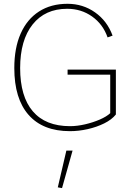

<svg xmlns="http://www.w3.org/2000/svg" viewBox="-20 -675 674 996"><path d="M324.2 106.4H356.4L301.8 300.8L279.8 296.9ZM330.6 -314H581.1V-81.1Q559.6 -54.2 520.5 -34.9Q481.4 -15.6 434.8 -5.1Q388.2 5.4 342.8 5.4Q202.6 5.4 128.4 -78.9Q54.2 -163.1 54.2 -321.8Q54.2 -426.3 87.2 -500.7Q120.1 -575.2 182.1 -615.2Q244.1 -655.3 330.1 -655.3Q410.2 -655.3 473.1 -610.8Q536.1 -566.4 564 -490.2L538.1 -481Q514.2 -549.3 457.8 -589.4Q401.4 -629.4 328.6 -629.4Q213.9 -629.4 149.2 -548.1Q84.5 -466.8 84.5 -321.8Q84.5 -174.3 150.4 -97.4Q216.3 -20.5 343.3 -20.5Q379.9 -20.5 421.1 -30Q462.4 -39.6 497.8 -54.9Q533.2 -70.3 551.8 -87.9V-287.6H330.6Z"/></svg>

Font: Estedad-FD Thin
Style: Regular
Weight: 100
Designer: Amin Abedi
Version: Version 7.3